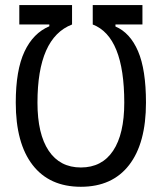

<svg xmlns="http://www.w3.org/2000/svg" viewBox="-20 -713 626 743"><path d="M54.7 -693.4H258.8V-618.2Q125 -566.9 125 -315.9Q125 -194.3 168.5 -129.6Q211.9 -64.9 293 -64.9Q374.5 -64.9 417.7 -129.6Q460.9 -194.3 460.9 -315.9Q460.9 -571.3 338.9 -618.2V-693.4H531.2V-618.2H426.8V-610.4Q483.4 -586.4 514.2 -514.9Q544.9 -443.4 544.9 -315.9Q544.9 -158.7 479.7 -74.5Q414.6 9.8 293 9.8Q171.4 9.8 106.2 -74.5Q41 -158.7 41 -315.9Q41 -441.4 74.7 -513.2Q108.4 -585 170.9 -611.3V-618.2H54.7Z"/></svg>

Font: CaskaydiaMono NF SemiLight
Style: Regular
Weight: 350
Designer: Aaron Bell
Foundry: Saja Typeworks
Version: Version 2111.001; ttfautohint (v1.8.4);Nerd Fonts 3.1.1